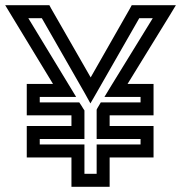

<svg xmlns="http://www.w3.org/2000/svg" viewBox="-93 -694 697 739"><path d="M498 -113V-184V-209H473H329V-250H473H498V-275V-346V-371H473H398L561 -636L584 -674H540H429H414L407 -661L256 -396L104 -661L97 -674H83H-29H-73L-50 -636L111 -371H35H10V-346V-275V-250H35H182V-209H35H10V-184V-113V-88H35H182V0V25H207H304H329V0V-88H473H498V-113ZM448 -138H304H279V-113V-25H232V-113V-138H207H60V-159H207H232V-184V-262V-269L228 -275L220 -288L212 -300H199H60V-321H156H200L177 -359L16 -624H68L234 -334L255 -296L277 -334L443 -624H495L332 -359L309 -321H354H448V-300H310H295L288 -288L282 -278L279 -272V-265V-184V-159H304H448V-138Z"/></svg>

Font: Gamestation DisplayOutline
Style: Regular
Weight: 400
Designer: Jonas Hecksher
Foundry: Jonas Hecksher, Playtypeª, e-types AS
Version: Version 1.003